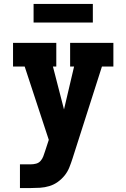

<svg xmlns="http://www.w3.org/2000/svg" viewBox="-20 -747 640 972"><path d="M81 205V85H135Q149 85 162.5 81.5Q176 78 185 68Q194 58 199 45Q204 32 208 19L227 -39L105 -410H46V-530H265V-410H248L304 -193L355 -410H335V-530H554V-410H496L347 56Q340 78 331 100.5Q322 123 307 141.5Q292 160 272.5 174Q253 188 230 195Q207 202 183 203.5Q159 205 135 205ZM450 -633H150V-727H450Z"/></svg>

Font: Iosevka Slab Heavy Extended
Style: Regular
Weight: 900
Width: 7
Monospace: yes
Designer: Belleve Invis
Foundry: Belleve Invis
Version: Version 11.1.0; ttfautohint (v1.8.3)